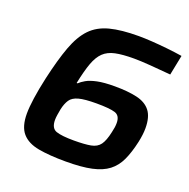

<svg xmlns="http://www.w3.org/2000/svg" viewBox="-125 -817 933 946"><g transform="rotate(20 341.0 -344.0)"><path d="M317 8Q232 8 174 -2.5Q116 -13 86.5 -47Q57 -81 57 -149Q57 -182 64 -231Q71 -280 85 -343Q109 -449 134.5 -518Q160 -587 197.5 -626Q235 -665 294.5 -680.5Q354 -696 445 -696Q475 -696 514 -693.5Q553 -691 595.5 -686.5Q638 -682 676 -676L655 -571Q601 -576 547.5 -580Q494 -584 461 -584Q401 -584 363.5 -576Q326 -568 303 -546Q280 -524 265 -483Q250 -442 236 -374H241Q252 -385 272 -396.5Q292 -408 327 -415.5Q362 -423 419 -423Q488 -423 535.5 -412Q583 -401 607 -370Q631 -339 631 -280Q631 -248 622 -206Q609 -147 590 -106Q571 -65 538.5 -40Q506 -15 453 -3.5Q400 8 317 8ZM319 -103Q376 -103 408 -109Q440 -115 456 -137Q472 -159 482 -206Q489 -234 489 -256Q489 -295 460.5 -304Q432 -313 363 -313Q301 -313 270 -304.5Q239 -296 226 -276.5Q213 -257 206 -226Q203 -210 200.5 -194.5Q198 -179 198 -167Q198 -123 227 -113Q256 -103 319 -103Z"/></g></svg>

Font: Saira SemiBold
Style: Italic
Weight: 600
Italic angle: -12°
Designer: Hector Gatti with collaboration of the Omnibus-Type team
Foundry: Omnibus-Type
Version: Version 1.100; ttfautohint (v1.8.3)